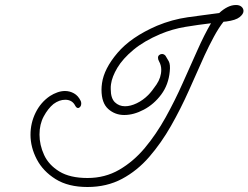

<svg xmlns="http://www.w3.org/2000/svg" viewBox="-20 -613 994 768"><path d="M330 135Q253 135 202.5 103.5Q152 72 127 24Q102 -24 102 -74Q102 -121 122.5 -162.5Q143 -204 180 -229Q194 -238 209.5 -243.5Q225 -249 240 -249Q259 -249 276 -239.5Q293 -230 303 -209Q305 -205 305 -198Q305 -191 301 -186Q297 -181 292 -181Q286 -181 281 -190Q269 -214 241 -214Q217 -214 194 -197Q172 -179 155 -147.5Q138 -116 138 -75Q138 -33 156.5 7Q175 47 217.5 73Q260 99 330 99Q400 99 457 66Q514 33 559.5 -21.5Q605 -76 642.5 -143.5Q680 -211 711 -281Q742 -351 770 -413Q797 -474 824 -520Q773 -514 721.5 -505.5Q670 -497 622 -477Q556 -449 513.5 -413.5Q471 -378 449.5 -342Q428 -306 424 -276Q423 -271 423 -266Q423 -261 423 -256Q423 -220 439.5 -204Q456 -188 480 -188Q502 -188 527 -200Q552 -212 573 -233Q587 -247 606 -275Q625 -303 625 -334Q625 -352 616 -368Q612 -375 612 -382Q612 -389 617 -393Q622 -397 628 -397Q636 -397 642 -390Q648 -381 655 -368Q662 -355 659 -327Q654 -274 625 -235Q596 -196 555.5 -174.5Q515 -153 477 -153Q440 -153 413 -177Q386 -201 386 -254Q386 -260 386.5 -266.5Q387 -273 388 -280Q396 -338 450 -401.5Q504 -465 608 -510Q668 -535 731 -544Q794 -553 857 -561Q873 -576 890 -584.5Q907 -593 924 -593Q938 -593 946 -586Q954 -579 954 -569Q954 -557 938.5 -544.5Q923 -532 885 -527Q880 -526 874 -526Q855 -502 835.5 -466Q816 -430 798 -391Q768 -324 735.5 -251Q703 -178 664 -109.5Q625 -41 577 14.5Q529 70 468 102.5Q407 135 330 135Z"/></svg>

Font: Meow Script
Style: Regular
Weight: 400
Designer: Robert E. Leuschke
Foundry: Robert E. Leuschke
Version: Version 1.010; ttfautohint (v1.8.3)